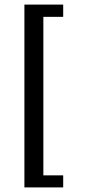

<svg xmlns="http://www.w3.org/2000/svg" viewBox="-20 -648 383 841"><path d="M256.8 172.9V120.1H169.9V-574.2H256.8V-627.9H86.9V172.9Z"/></svg>

Font: Namkio Khamti Book
Style: Regular
Weight: 500
Designer: Debbi Hosken
Foundry: SIL International
Version: Version 3.917